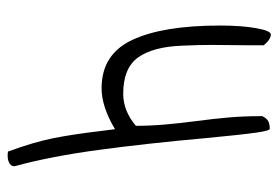

<svg xmlns="http://www.w3.org/2000/svg" viewBox="-136 -610 746 515"><g transform="rotate(-90 237.5 -352.0)"><path d="M125 -174Q111 -330 93.5 -460Q76 -590 50 -685Q48 -693 56 -699Q64 -705 78 -705Q85 -705 89 -704Q114 -636 124.5 -584Q135 -532 144 -456L149 -417Q209 -453 259 -453Q350 -453 388.5 -370.5Q427 -288 427 -136Q427 -78 420 -38.5Q413 1 403 1Q390 1 374 -18V-51L375 -160Q375 -191 373 -237Q370 -315 341.5 -355Q313 -395 244 -395Q198 -395 158 -361Q158 -323 161.5 -283Q165 -243 170 -205Q177 -152 180.5 -111.5Q184 -71 184 -22Q178 -10 170.5 -6Q163 -2 150 -2Q145 -1 139.5 -40Q134 -79 125 -174Z"/></g></svg>

Font: Indie Flower
Style: Regular
Weight: 400
Designer: Kimberly Geswein
Foundry: Kimberly Geswein
Version: Version 2.000